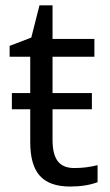

<svg xmlns="http://www.w3.org/2000/svg" viewBox="-20 -680 408 710"><path d="M91.8 -154.3V-275.9H23.9V-335.9H91.8V-470.2H15.6V-510.3L95.7 -541L126 -660.2H174.3V-536.1H329.1V-470.2H174.3V-335.9H319.8V-275.9H174.3V-162.6Q174.3 -108.9 193.8 -83.7Q213.4 -58.6 254.4 -58.6Q299.8 -58.6 340.8 -69.3V-6.3Q297.9 9.8 239.3 9.8Q163.1 9.8 127.4 -29.8Q91.8 -69.3 91.8 -154.3Z"/></svg>

Font: Viking Open Sans
Style: Regular
Weight: 400
Foundry: Ascender Corporation
Version: Version 2.001